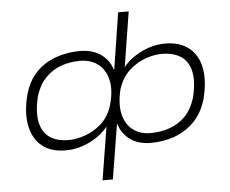

<svg xmlns="http://www.w3.org/2000/svg" viewBox="-57 -750 1198 998"><g transform="rotate(-5 542.0 -251.5)"><path d="M438 180 484 -104H488Q454 -56 391.5 -24Q329 8 262 8Q184 8 137.5 -30Q91 -68 77.5 -138Q64 -208 88 -299Q109 -372 152.5 -415.5Q196 -459 255 -479.5Q314 -500 379 -500Q444 -500 487.5 -469.5Q531 -439 546 -390H549L595 -683H650L603 -389H599Q633 -436 695 -468Q757 -500 824 -500Q901 -500 948.5 -461.5Q996 -423 1008.5 -354Q1021 -285 997 -193Q976 -123 932 -78.5Q888 -34 830 -13Q772 8 707 8Q641 8 598.5 -22.5Q556 -53 541 -103L538 -104L492 180ZM282 -44Q321 -44 367.5 -60Q414 -76 454 -112Q494 -148 512 -210Q532 -284 519.5 -337.5Q507 -391 469 -420Q431 -449 374 -449Q323 -449 277.5 -433Q232 -417 196.5 -381.5Q161 -346 141 -284Q122 -202 133.5 -149Q145 -96 183 -70Q221 -44 282 -44ZM709 -43Q760 -43 807 -59Q854 -75 889.5 -110.5Q925 -146 944 -208Q964 -290 952 -343.5Q940 -397 901 -422.5Q862 -448 800 -448Q762 -448 716.5 -432Q671 -416 631.5 -380.5Q592 -345 572 -283Q554 -209 566 -155.5Q578 -102 615.5 -72.5Q653 -43 709 -43Z"/></g></svg>

Font: Nunito Sans 7pt Expanded ExtraLight
Style: Italic
Weight: 250
Width: 7
Italic angle: -9°
Designer: Vernon Adams
Foundry: Vernon Adams
Version: Version 3.101;gftools[0.9.27]